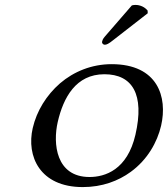

<svg xmlns="http://www.w3.org/2000/svg" viewBox="-20 -751 683 781"><path d="M516.3 -729 413.2 -610C402.2 -597.2 398 -593.2 395.4 -582C393.8 -575 399.4 -569 406.4 -569C413.4 -569 422.3 -573 440.8 -588L580.9 -697L580.5 -708C562.5 -730 537.2 -731 530.8 -731C525.8 -731 519.5 -730 516.3 -729ZM113.1 -230C86.8 -116 141.7 10 316.7 10C395.7 10 461.5 -15 512 -52C579.3 -101 619.7 -172 635.4 -240C662.2 -356 622.1 -490 434.1 -490C353.1 -490 280.2 -460 224.1 -412C169 -364 129.3 -300 113.1 -230ZM404.7 -449C518.7 -449 568.7 -367 530.9 -203C497.9 -60 407.2 -31 344.2 -31C207.2 -31 194.6 -167 214.9 -255C237.7 -354 288.6 -449 404.7 -449Z"/></svg>

Font: Linux Libertine Mono O
Style: Mono Oblique
Weight: 400
Italic angle: -13°
Designer: Philipp H. Poll
Foundry: Philipp H. Poll
Version: Version 5.1.7